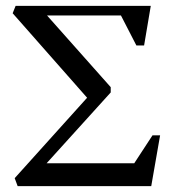

<svg xmlns="http://www.w3.org/2000/svg" viewBox="-20 -632 586 652"><path d="M39.9 0 29.9 -27 275.8 -300.1 23 -587 33 -612H492L469.3 -477.5H443.2L390.7 -579.5H139.7L356 -336V-318.1L138.3 -77.6H435.9L497.9 -172.5H523.7L493.6 0Z"/></svg>

Font: Ancizar Serif Light
Style: Regular
Weight: 300
Designer: Cesar Puertas, Viviana Monsalve, Julian Moncada, Julian Prieto, Jose Castro, Felipe Aragon, Mariel Hernandez, Sara Alarc
Version: Version 8.100